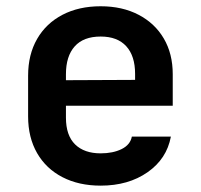

<svg xmlns="http://www.w3.org/2000/svg" viewBox="-20 -580 639 610"><path d="M299.8 9.8Q230.5 9.8 178.5 -17.1Q126.5 -43.9 97.9 -93.5Q69.3 -143.1 69.3 -210V-339.8Q69.3 -406.7 97.9 -456.3Q126.5 -505.9 178.5 -533Q230.5 -560.1 299.8 -560.1Q368.7 -560.1 420.4 -533Q472.2 -505.9 500.5 -457.5Q528.8 -409.2 528.8 -344.2V-244.1H189.5V-206.1Q189.5 -149.9 218.5 -121.3Q247.6 -92.8 299.8 -92.8Q338.9 -92.8 366.5 -106.4Q394 -120.1 398.9 -146H522.9Q509.8 -75.2 448.7 -32.7Q387.7 9.8 299.8 9.8ZM189.5 -344.2V-325.2L409.2 -326.2V-345.2Q409.2 -402.3 381.1 -433.1Q353 -463.9 299.8 -463.9Q245.1 -463.9 217.3 -432.6Q189.5 -401.4 189.5 -344.2Z"/></svg>

Font: UDEV Gothic 35
Style: Bold
Weight: 700
Version: v2.1.0; ttfautohint (v1.8.4.7-5d5b-dirty) -l 6 -r 45 -G 200 